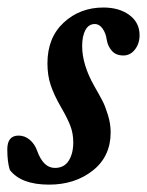

<svg xmlns="http://www.w3.org/2000/svg" viewBox="-45 -485 395 516"><path d="M86.9 11.2Q11.7 11.2 -18.6 -28.3Q-25.4 -49.8 -25.4 -83.5Q-25.4 -120.6 4.9 -120.6Q21.5 -120.6 34.9 -109.4Q48.3 -98.1 54.7 -80.1Q71.3 -33.7 102.5 -33.7Q127.4 -33.7 139.6 -53Q151.9 -72.3 151.9 -102.5Q151.9 -126.5 144 -147Q136.2 -167.5 117.7 -199.2Q100.1 -230 91.3 -256.1Q82.5 -282.2 82.5 -314.9Q82.5 -383.8 126.2 -424.3Q169.9 -464.8 232.9 -464.8Q275.4 -464.8 302.7 -444.6Q330.1 -424.3 330.1 -390.6Q330.1 -367.7 317.6 -351.8Q305.2 -335.9 286.6 -335.9Q266.6 -335.9 255.6 -348.4Q244.6 -360.8 241.7 -378.9Q239.7 -395 231 -407.7Q222.2 -420.4 209.5 -420.4Q193.4 -420.4 184.6 -404.3Q175.8 -388.2 175.8 -361.3Q175.8 -311.5 208 -254.4Q223.6 -227.1 230.7 -213.4Q237.8 -199.7 245.1 -176Q252.4 -152.3 252.4 -129.4Q252.4 -64.5 204.3 -26.6Q156.2 11.2 86.9 11.2Z"/></svg>

Font: Elstob 6pt
Style: Italic
Weight: 700
Italic angle: -20°
Designer: Peter S. Baker
Version: Version 1.015